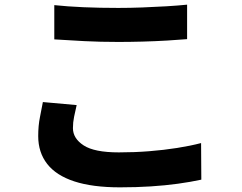

<svg xmlns="http://www.w3.org/2000/svg" viewBox="-20 -756 1040 824"><path d="M213 -734Q269 -728 338.5 -725Q408 -722 488 -722Q537 -722 590.5 -724Q644 -726 694 -729Q744 -732 783 -736V-588Q748 -585 697.5 -582Q647 -579 592 -577.5Q537 -576 488 -576Q409 -576 341.5 -579.5Q274 -583 213 -587ZM309 -305Q303 -279 298 -255Q293 -231 293 -206Q293 -162 339 -132Q385 -102 490 -102Q557 -102 620 -107Q683 -112 740 -121Q797 -130 843 -142L844 15Q798 25 743.5 32.5Q689 40 627 44Q565 48 495 48Q377 48 299 22.5Q221 -3 182.5 -52.5Q144 -102 144 -172Q144 -217 151.5 -253.5Q159 -290 164 -318Z"/></svg>

Font: Noto Sans JP ExtraBold
Style: Regular
Weight: 800
Designer: Ryoko NISHIZUKA  (kana, bopomofo & ideographs); Paul D. Hunt (Latin, Greek & Cyrillic); Sandoll Communications , Soo-you
Foundry: Adobe
Version: Version 2.004-H2;hotconv 1.0.118;makeotfexe 2.5.65603